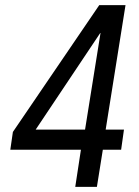

<svg xmlns="http://www.w3.org/2000/svg" viewBox="-20 -725 538 745"><path d="M272 0 294 -144H20L30 -213L365 -705H467L390 -222H461L450 -144H379L356 0ZM310 -222 370 -597H369L111 -211L103 -222Z"/></svg>

Font: Nunito Sans 7pt Condensed Medium
Style: Italic
Weight: 500
Width: 3
Italic angle: -9°
Designer: Vernon Adams
Foundry: Vernon Adams
Version: Version 3.101;gftools[0.9.27]